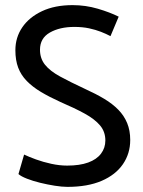

<svg xmlns="http://www.w3.org/2000/svg" viewBox="-20 -716 558 749"><path d="M52 -37Q62 -28 85 -19Q108 -10 136.5 -3Q165 4 193.5 8.5Q222 13 243 13Q322 13 376.5 -10.5Q431 -34 459.5 -75.5Q488 -117 488 -170Q488 -207 476 -236Q464 -265 441.5 -288Q419 -311 386.5 -330.5Q354 -350 312 -369Q254 -396 214.5 -417.5Q175 -439 155.5 -463.5Q136 -488 136 -522Q136 -567 174.5 -589Q213 -611 270 -611Q302 -611 327.5 -605.5Q353 -600 373.5 -592Q394 -584 411 -575L443 -651Q409 -668 361.5 -682Q314 -696 263 -696Q194 -696 144 -672.5Q94 -649 67 -609.5Q40 -570 40 -520Q40 -481 51 -452Q62 -423 84.5 -400Q107 -377 139.5 -357.5Q172 -338 216 -318Q272 -294 311 -272.5Q350 -251 370.5 -226.5Q391 -202 391 -168Q391 -139 374 -116.5Q357 -94 324 -82Q291 -70 242 -70Q212 -70 180 -77Q148 -84 120.5 -94Q93 -104 74 -113Z"/></svg>

Font: Catamaran Thin Medium
Style: Regular
Weight: 500
Version: Version 2.000